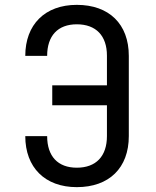

<svg xmlns="http://www.w3.org/2000/svg" viewBox="-20 -760 640 790"><path d="M296 10C429 10 510 -69 510 -200V-530C510 -661 429 -740 296 -740C165 -740 84 -659 84 -530H174C174 -613 218 -660 296 -660C375 -660 420 -613 420 -531V-409H195V-327H420V-200C420 -117 375 -70 296 -70C218 -70 174 -117 174 -200H84C84 -71 165 10 296 10Z"/></svg>

Font: Tekne LDO
Style: Regular
Weight: 400
Monospace: yes
Designer: Alessio Laiso, Mario Rullo, Paolo Rosset
Foundry: Alessio Laiso
Version: Version 1.000;hotconv 1.0.109;makeotfexe 2.5.65596